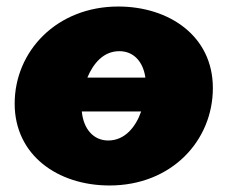

<svg xmlns="http://www.w3.org/2000/svg" viewBox="-20 -554 698 589"><path d="M316 15C506 15 633 -122 633 -284C633 -445 497 -534 343 -534C154 -534 25 -397 25 -236C25 -78 157 15 316 15ZM312 -123C267 -123 236 -158 231 -212H413C397 -166 364 -123 312 -123ZM248 -316C266 -359 297 -397 346 -397C390 -397 419 -365 426 -316Z"/></svg>

Font: Fixel Display 20240404 Black
Style: Italic
Weight: 900
Italic angle: -10°
Designer: AlfaBravo + MacPaw
Foundry: Kyrylo Tkachov, Marchela Mozhyna, Serhii Makarenko, Maria Weinstein, Zakhar Kryvoshyya
Version: Version 1.211;Glyphs 3.2 (3225)